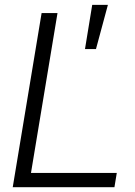

<svg xmlns="http://www.w3.org/2000/svg" viewBox="-20 -782 562 802"><path d="M33.2 0 153.8 -727.5H220.2L109.4 -59.6H467.8L458 0ZM335 -577.1 365.2 -761.7H430.7L380.9 -577.1Z"/></svg>

Font: Inter Display Light
Style: Italic
Weight: 300
Italic angle: -9.39999°
Designer: Rasmus Andersson
Foundry: rsms
Version: Version 4.000;git-a52131595